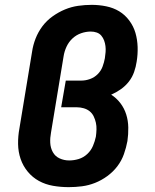

<svg xmlns="http://www.w3.org/2000/svg" viewBox="-20 -763 640 791"><path d="M263 8Q230 8 198.5 2.5Q167 -3 140.5 -17.5Q114 -32 94.5 -55.5Q75 -79 65 -108Q55 -137 54.5 -169.5Q54 -202 60 -234L112 -549Q116 -577 126.5 -604Q137 -631 154.5 -654.5Q172 -678 196.5 -695.5Q221 -713 247.5 -724Q274 -735 302 -739Q330 -743 358 -743Q388 -743 417.5 -737Q447 -731 471 -716.5Q495 -702 512.5 -678.5Q530 -655 538 -627.5Q546 -600 547 -569.5Q548 -539 543 -509Q540 -488 532.5 -466.5Q525 -445 511 -427Q497 -409 478 -395.5Q459 -382 438 -373Q460 -359 476 -338Q492 -317 500 -291.5Q508 -266 508.5 -238Q509 -210 505 -182Q500 -155 490.5 -128Q481 -101 463.5 -78Q446 -55 422 -37.5Q398 -20 371.5 -9.5Q345 1 317.5 4.5Q290 8 263 8ZM265 -102Q285 -102 304.5 -108Q324 -114 339.5 -128.5Q355 -143 363 -162Q371 -181 375 -200Q377 -215 377.5 -229.5Q378 -244 375 -257.5Q372 -271 366 -283.5Q360 -296 349.5 -304.5Q339 -313 325 -317Q311 -321 297 -321H232L251 -431H315Q333 -431 351 -437.5Q369 -444 382.5 -457.5Q396 -471 402.5 -488.5Q409 -506 412 -523Q414 -536 415 -548.5Q416 -561 414.5 -573Q413 -585 409 -596Q405 -607 397.5 -616Q390 -625 378.5 -629Q367 -633 354 -633Q334 -633 314 -626Q294 -619 278.5 -604.5Q263 -590 254 -570.5Q245 -551 242 -531L190 -216Q186 -195 187 -174.5Q188 -154 197.5 -136.5Q207 -119 225.5 -110.5Q244 -102 265 -102Z"/></svg>

Font: Iosevka Etoile XBdObl
Style: Regular
Weight: 800
Italic angle: -9°
Designer: Belleve Invis
Foundry: Belleve Invis
Version: Version 15.5.2; ttfautohint (v1.8.4)